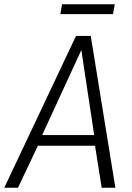

<svg xmlns="http://www.w3.org/2000/svg" viewBox="-49 -877 617 897"><path d="M-29 0 306 -709H375L490 0H426L395 -196H128L35 0ZM148 -246H391L331 -643ZM233 -811 241 -857H487L479 -811Z"/></svg>

Font: Georama ExtraCondensed Thin Light
Style: Italic
Weight: 300
Italic angle: -9°
Version: Version 1.001